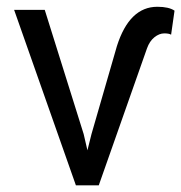

<svg xmlns="http://www.w3.org/2000/svg" viewBox="-20 -558 545 578"><path d="M231.9 -154.3 243.2 -105.5 255.4 -154.3 332 -419.4Q369.6 -537.6 453.6 -537.6Q488.3 -537.6 505.4 -525.9L495.1 -453.6Q488.8 -457.5 474.6 -457.5Q459.5 -457.5 444.8 -445.8Q430.2 -434.1 422.4 -412.1L277.3 0H208.5L22.5 -528.3H114.7Z"/></svg>

Font: Roboto-o
Style: o-Regular
Weight: 400
Designer: Google
Version: Version 2.134; 2016; ttfautohint (v1.6)